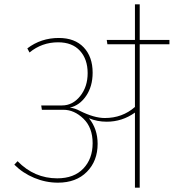

<svg xmlns="http://www.w3.org/2000/svg" viewBox="-20 -865 801 885"><path d="M761 -681V-661H624V0H602V-346Q543 -304 472 -304Q428 -304 390 -320Q430 -271 430 -202Q430 -123 380.5 -73Q331 -23 247 -23Q191 -23 138 -45Q85 -67 46 -106L61 -122Q138 -43 244 -43Q321 -43 364 -88Q407 -133 407 -205Q407 -277 364.5 -318Q322 -359 272 -359H173L170 -379H266Q315 -379 349.5 -422Q384 -465 384 -528Q384 -592 348.5 -631Q313 -670 248 -670Q173 -670 116 -623L106 -642Q169 -690 251 -690Q325 -690 366 -646.5Q407 -603 407 -530Q407 -467 377 -423Q347 -379 302 -369Q326 -366 348 -354Q414 -321 463 -321Q544 -321 602 -372V-661H475L472 -681H602V-845H624V-681Z"/></svg>

Font: FiraGO Thin
Style: Regular
Weight: 100
Designer: bBox Type
Foundry: bBox Type GmbH
Version: Version 1.001;PS 001.001;hotconv 1.0.88;makeotf.lib2.5.64775